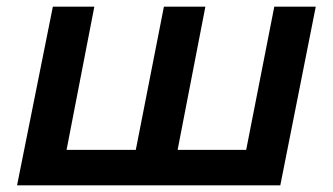

<svg xmlns="http://www.w3.org/2000/svg" viewBox="-20 -554 995 574"><path d="M924 -534 818 0H31L138 -534H262L179 -106H386L470 -534H594L511 -106H716L800 -534Z"/></svg>

Font: Montserrat Alternates SemiBold
Style: Italic
Weight: 600
Italic angle: -11.3°
Designer: Julieta Ulanovsky
Foundry: Julieta Ulanovsky
Version: Version 7.200